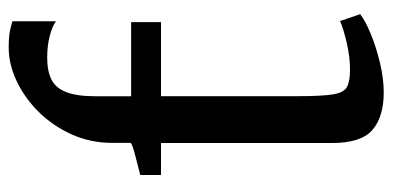

<svg xmlns="http://www.w3.org/2000/svg" viewBox="-245 -624 880 430"><g transform="rotate(-90 195.0 -409.0)"><path d="M203 10.4Q148.7 10.4 119.2 -14.8Q89.7 -40 89.7 -105.3V-488.4H18V-534.9Q28 -537.7 43.1 -541.3Q58.2 -544.9 71.6 -548.7Q85.1 -552.5 90 -556.2Q90 -566.6 90 -576.9Q90 -587.3 90 -597.4Q90 -646.8 109.3 -689.2Q128.6 -731.5 160 -763Q191.5 -794.4 229.1 -812Q266.7 -829.5 303.2 -829.5Q327.5 -829.5 340.9 -826.7Q354.3 -823.9 362.4 -821.2L362.3 -723.6Q353.3 -731 331 -737.2Q308.7 -743.3 281 -743.3Q250.9 -743.3 231.8 -733.7Q212.7 -724.1 203.6 -700.3Q194.4 -676.6 194.4 -634.6V-555.3H360.5V-488.4H194.6V-182.2Q194.6 -127.7 198.7 -103Q202.8 -78.3 215.6 -71.7Q228.4 -65.1 254 -65.1Q282.5 -65.1 314.6 -72.6Q346.7 -80.1 362.9 -87.4L378.3 -42.3Q362.8 -30.4 333.2 -18.3Q303.6 -6.2 268.8 2.1Q234 10.4 203 10.4Z"/></g></svg>

Font: Merriweather Light
Style: Regular
Weight: 300
Version: Version 2.100